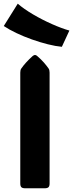

<svg xmlns="http://www.w3.org/2000/svg" viewBox="-31 -1013 393 1033"><path d="M235.8 -25.9Q235.8 -11.2 229.7 -5.6Q223.6 0 209 0H105Q90.3 0 84.2 -5.6Q78.1 -11.2 78.1 -25.9V-622.1Q78.1 -636.2 83 -643.6Q105 -675.8 144.5 -711.4Q151.9 -717.3 157.2 -717.3Q163.1 -717.3 169.4 -711.4Q190.9 -692.9 205.6 -676Q220.2 -659.2 231 -643.6Q235.8 -635.7 235.8 -622.1ZM301.8 -761.2Q268.6 -764.2 226.6 -774.7Q184.6 -785.2 140.6 -800.8Q96.7 -816.4 57.1 -835.2Q17.6 -854 -10.7 -873L64.5 -993.2Q97.2 -964.8 147 -935.5Q196.8 -906.2 249.3 -883.1Q301.8 -859.9 342.3 -848.6Z"/></svg>

Font: ADLaM Display
Style: Regular
Weight: 400
Designer: Mark Jamra, Neil Patel, Concept: Andrew Footit
Foundry: Microsoft
Version: Version 2.000; ttfautohint (v1.8.4.7-5d5b);gftools[0.9.28]